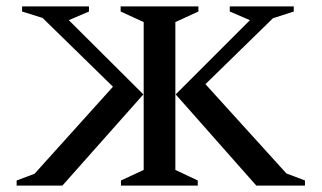

<svg xmlns="http://www.w3.org/2000/svg" viewBox="-20 -580 1005 600"><path d="M358 0V-16L429 -49V-511L357 -544V-560H600V-544L528 -511V-49L598 -16V0ZM529 -285 761 -517 698 -544V-560H898V-544L833 -523L622 -317L875 -38L933 -16V0H781ZM428 -285 175 0H32V-16L88 -37L333 -309L113 -524L49 -544V-560H258V-544L195 -517Z"/></svg>

Font: Spectral SC Medium
Style: Regular
Weight: 500
Designer: Jean-Baptiste Levee
Foundry: Production Type
Version: Version 2.001